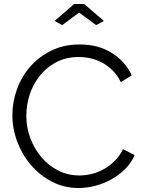

<svg xmlns="http://www.w3.org/2000/svg" viewBox="-20 -937 726 963"><path d="M254 -832 352 -917H402L501 -832L462 -811L377 -874L292 -811ZM42 -360Q42 -424 64.5 -487.5Q87 -551 130 -601Q173 -651 236 -682.5Q299 -714 379 -714Q474 -714 541.5 -671Q609 -628 641 -559L586 -525Q569 -560 544.5 -584Q520 -608 492 -623Q464 -638 434 -644.5Q404 -651 375 -651Q311 -651 262 -625Q213 -599 179.5 -557Q146 -515 129 -462.5Q112 -410 112 -356Q112 -297 132.5 -243Q153 -189 188.5 -147.5Q224 -106 272.5 -81.5Q321 -57 378 -57Q408 -57 439.5 -64.5Q471 -72 500.5 -88.5Q530 -105 555 -129.5Q580 -154 597 -189L655 -159Q638 -119 607 -88.5Q576 -58 538 -37Q500 -16 457.5 -5Q415 6 374 6Q301 6 240 -26Q179 -58 135 -109.5Q91 -161 66.5 -226.5Q42 -292 42 -360Z"/></svg>

Font: PTCRaleway
Style: Regular
Weight: 400
Designer: Matt McInerney, Pablo Impallari, Rodrigo Fuenzalida
Foundry: Matt McInerney, Pablo Impallari, Rodrigo Fuenzalida
Version: Version 3.000g; ttfautohint (v1.5) -l 8 -r 28 -G 28 -x 14 -D